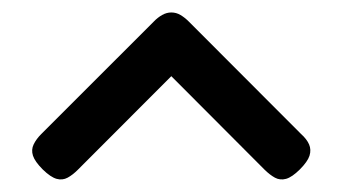

<svg xmlns="http://www.w3.org/2000/svg" viewBox="-20 -537 549 308"><path d="M254.8 -517Q262.8 -517 269.6 -512.9Q276.5 -508.8 282.8 -502.5L463 -322Q472 -314 475.8 -305.4Q479.5 -296.8 476.5 -287.2Q473.5 -277.8 461 -265.2Q448.5 -252.8 438.9 -250.1Q429.2 -247.5 421 -252Q412.8 -256.5 404.2 -265L254.8 -414.8L105.2 -265Q96.8 -256.5 88.5 -252Q80.2 -247.5 70.8 -250.1Q61.2 -252.8 48.5 -265.2Q36 -277.8 32.9 -287.2Q29.8 -296.8 34 -305.4Q38.2 -314 46.2 -322L226.8 -502.5Q232.8 -508.8 240 -512.9Q247.2 -517 254.8 -517Z"/></svg>

Font: Fredoka Light
Style: Regular
Weight: 300
Designer: Ben Nathan
Foundry: Milena B. Brandão, Ben Nathan
Version: Version 2.001